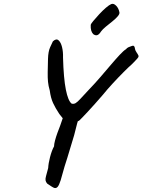

<svg xmlns="http://www.w3.org/2000/svg" viewBox="-20 -890 730 984"><path d="M319 -262 284 -306Q264 -336 252 -362Q240 -388 235 -426Q228 -450 226 -471Q224 -492 224.5 -519.5Q225 -547 226 -588Q227 -626 237 -648Q247 -670 251 -678Q268 -694 280 -683.5Q292 -673 298 -648.5Q304 -624 303 -595Q306 -488 317.5 -430.5Q329 -373 347 -359Q358 -356 367.5 -361.5Q377 -367 393 -384.5Q409 -402 438 -433Q466 -462 494 -494.5Q522 -527 547.5 -557Q573 -587 593.5 -609Q614 -631 626 -638Q630 -644 638.5 -648Q647 -652 654.5 -654Q662 -656 662 -656Q670 -654 671 -643.5Q672 -633 679 -623Q681 -619 686 -612Q691 -605 690 -600Q690 -597 682.5 -588.5Q675 -580 667 -572Q659 -564 654 -559Q641 -548 613.5 -520.5Q586 -493 557 -461.5Q528 -430 508 -405Q464 -354 429.5 -317Q395 -280 387 -273Q386 -271 373.5 -266.5Q361 -262 356 -254ZM258 73Q254 72 243 65Q232 58 222 51Q215 43 213.5 34.5Q212 26 216 12Q220 -2 227 -29Q228 -52 236.5 -85Q245 -118 257 -140Q257 -151 262 -170Q267 -189 274.5 -209.5Q282 -230 288 -245L306 -297L346 -331L390 -297Q386 -291 383 -283Q380 -275 375 -256Q370 -237 360 -197Q352 -170 342.5 -139Q333 -108 325 -81Q317 -54 311 -37Q299 8 291 33.5Q283 59 275.5 67.5Q268 76 258 73ZM458 -715Q451 -722 447.5 -733.5Q444 -745 445 -763Q446 -768 458.5 -783Q471 -798 488.5 -817Q506 -836 523 -850.5Q540 -865 550 -869Q562 -874 575 -861Q588 -848 592 -827Q594 -819 583.5 -806.5Q573 -794 556 -780.5Q539 -767 522.5 -753.5Q506 -740 498 -729Q488 -713 478.5 -710Q469 -707 458 -715Z"/></svg>

Font: Caveat SemiBold
Style: Regular
Weight: 600
Designer: Pablo Impallari
Foundry: Pablo Impallari
Version: Version 2.000